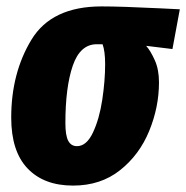

<svg xmlns="http://www.w3.org/2000/svg" viewBox="-20 -561 581 599"><path d="M15 -194Q15 -333 78 -437Q141 -541 297 -541Q358 -541 480 -535L541 -532L518 -408L436 -418Q450 -402 463 -373Q476 -344 476 -304Q476 -227 445.5 -152.5Q415 -78 354.5 -30Q294 18 208 18Q117 18 66 -35.5Q15 -89 15 -194ZM308 -361Q308 -401 300 -423H282Q230 -423 207 -356Q184 -289 184 -177Q184 -138 193 -121.5Q202 -105 220 -105Q250 -105 270 -147.5Q290 -190 299 -249.5Q308 -309 308 -361Z"/></svg>

Font: Fira Sans Extra Condensed ExtraBold
Style: Italic
Weight: 800
Width: 3
Italic angle: -8°
Designer: Carrois Corporate & Edenspiekermann AG
Foundry: Carrois Corporate GbR & Edenspiekermann AG
Version: Version 4.203